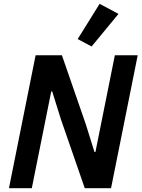

<svg xmlns="http://www.w3.org/2000/svg" viewBox="-20 -988 743 1008"><path d="M300 -361 254 -508H249L147 0H27L167 -698H305L430 -337L476 -190H481L583 -698H703L563 0H425ZM461 -744 388 -783 503 -968 602 -915Z"/></svg>

Font: IBM Plex Sans SmBld
Style: Italic
Weight: 600
Italic angle: -11°
Designer: Mike Abbink, Paul van der Laan, Pieter van Rosmalen
Foundry: Bold Monday
Version: Version 3.005